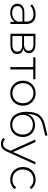

<svg xmlns="http://www.w3.org/2000/svg" viewBox="1480 -2294 1012 4012"><g transform="rotate(90 1986.0 -288.0)"><path d="M109 -37C142 -10 188 4 246 4C335 4 401 -32 434 -93V0H482V-331C482 -459 410 -526 281 -526C201 -526 124 -499 72 -452L97 -416C141 -456 208 -482 277 -482C378 -482 432 -430 432 -333V-291H253C117 -291 58 -232 58 -145C58 -100 75 -64 109 -37ZM143 -224C166 -243 203 -252 254 -252H432V-154C401 -78 340 -37 253 -37C161 -37 108 -79 108 -147C108 -180 120 -205 143 -224Z M685 -522V0H911C1043 0 1109 -49 1109 -140C1109 -213 1071 -256 994 -269C1055 -286 1091 -328 1091 -389C1091 -474 1021 -522 905 -522ZM734 -245H918C1015 -245 1059 -213 1059 -142C1059 -75 1009 -41 910 -41H734ZM734 -284V-481H902C993 -481 1041 -448 1041 -383C1041 -319 991 -284 902 -284Z M1178 -477H1382V0H1432V-477H1636V-522H1178Z M1666 -261C1666 -210 1677 -165 1700 -125C1745 -44 1828 4 1927 4C1976 4 2021 -7 2061 -30C2140 -75 2188 -160 2188 -261C2188 -312 2177 -357 2154 -398C2109 -478 2026 -526 1927 -526C1878 -526 1833 -515 1794 -492C1714 -447 1666 -362 1666 -261ZM1717 -261C1717 -390 1807 -481 1927 -481C2047 -481 2137 -390 2137 -261C2137 -132 2047 -41 1927 -41C1807 -41 1717 -132 1717 -261Z M2348 -156C2389 -53 2471 5 2586 5C2737 5 2843 -104 2843 -257C2843 -409 2739 -514 2593 -514C2485 -514 2399 -455 2364 -359C2366 -555 2436 -637 2597 -675L2817 -727L2809 -774L2578 -718C2399 -674 2316 -571 2316 -336C2316 -267 2327 -207 2348 -156ZM2407 -368C2442 -432 2507 -469 2587 -469C2707 -469 2792 -383 2792 -256C2792 -130 2707 -38 2587 -38C2466 -38 2381 -130 2381 -256C2381 -298 2390 -335 2407 -368Z M2919 186C2940 194 2962 198 2986 198C3058 198 3109 163 3149 71L3417 -522H3366L3157 -55L2948 -522H2895L3130 -2L3102 61C3071 129 3038 154 2987 154C2949 154 2917 140 2890 113L2865 151C2880 166 2898 178 2919 186Z M3504 -125C3549 -44 3633 4 3734 4C3818 4 3889 -29 3932 -92L3895 -119C3858 -67 3801 -41 3734 -41C3611 -41 3521 -130 3521 -261C3521 -392 3611 -481 3734 -481C3801 -481 3858 -455 3895 -403L3932 -430C3889 -493 3818 -526 3734 -526C3683 -526 3638 -515 3598 -493C3518 -448 3470 -364 3470 -261C3470 -210 3481 -165 3504 -125Z"/></g></svg>

Font: Montserrat Light
Style: Regular
Weight: 300
Designer: Julieta Ulanovsky
Foundry: Julieta Ulanovsky
Version: Version 7.200